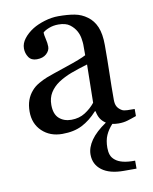

<svg xmlns="http://www.w3.org/2000/svg" viewBox="-81 -557 666 835"><g transform="rotate(-10 252.0 -139.0)"><path d="M267.6 122.1Q267.6 90.8 289.6 59.3Q311.5 27.8 357.4 -3.4Q342.3 -13.2 334 -26.4Q325.7 -39.6 321.8 -60.1H318.8Q287.1 -24.9 250.7 -6.3Q214.4 12.2 163.1 12.2Q108.9 12.2 74 -21Q39.1 -54.2 39.1 -107.9Q39.1 -135.7 46.9 -157.7Q54.7 -179.7 70.3 -197.3Q82.5 -211.9 102.5 -223.4Q122.6 -234.9 140.1 -241.7Q162.1 -250 229.2 -272.5Q296.4 -294.9 319.8 -307.6V-356Q319.8 -362.3 317.1 -380.4Q314.5 -398.4 305.7 -414.6Q295.9 -432.6 278.1 -446Q260.3 -459.5 227.5 -459.5Q205.1 -459.5 185.8 -451.9Q166.5 -444.3 158.7 -436Q158.7 -426.3 163.3 -407.2Q168 -388.2 168 -372.1Q168 -355 152.6 -340.8Q137.2 -326.7 109.9 -326.7Q85.4 -326.7 74 -344Q62.5 -361.3 62.5 -382.8Q62.5 -405.3 78.4 -425.8Q94.2 -446.3 119.6 -462.4Q141.6 -476.1 172.9 -485.6Q204.1 -495.1 233.9 -495.1Q274.9 -495.1 305.4 -489.5Q335.9 -483.9 360.8 -465.3Q385.7 -447.3 398.7 -416.3Q411.6 -385.3 411.6 -336.4Q411.6 -266.6 410.2 -212.6Q408.7 -158.7 408.7 -94.7Q408.7 -75.7 415.3 -64.5Q421.9 -53.2 435.5 -45.4Q442.9 -41 458.7 -40.5Q474.6 -40 491.2 -40V-8.8Q468.3 -0.5 450.9 4.6Q433.6 9.8 411.6 9.8Q404.3 9.8 397.2 9Q390.1 8.3 384.3 6.8Q365.2 27.3 355 50.3Q344.7 73.2 344.7 106Q344.7 123.5 349.4 137Q354 150.4 366.7 160.6Q379.4 171.4 401.1 176.8Q422.9 182.1 454.1 181.6V216.8H397.9Q335.4 216.8 301.5 191.2Q267.6 165.5 267.6 122.1ZM320.8 -266.6Q279.3 -254.4 248 -242.7Q216.8 -231 189.9 -213.4Q165.5 -196.8 151.4 -174.1Q137.2 -151.4 137.2 -120.1Q137.2 -79.6 158.4 -60.5Q179.7 -41.5 212.4 -41.5Q247.1 -41.5 273.4 -58.3Q299.8 -75.2 317.9 -98.1Z"/></g></svg>

Font: UniBurma_GGSerif
Style: Book
Weight: 400
Designer: Victor San Kho Lin (for Burmese only and related typography optimization with it)
Foundry: http://www.unimm.org
Version: 2.0